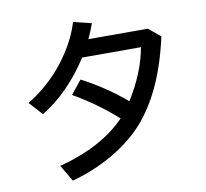

<svg xmlns="http://www.w3.org/2000/svg" viewBox="-94 -940 1186 1106"><g transform="rotate(-10 499.5 -387.0)"><path d="M820.8 -724.1 890.1 -667Q821.8 -354.5 668.5 -183.1Q583.5 -88.4 448.7 -17.1Q353 33.2 243.7 63L187 -33.2Q438 -98.6 576.7 -242.2Q462.4 -344.7 324.7 -423.8L388.2 -502.9Q522.9 -433.1 644 -331.1Q738.8 -483.4 763.2 -626H419.4Q301.3 -441.9 141.1 -344.2L69.8 -421.9Q224.1 -515.1 323.7 -668.5Q375.5 -746.6 403.8 -836.9L509.3 -811Q493.7 -767.1 473.1 -724.1Z"/></g></svg>

Font: UDEV Gothic 35
Style: Bold
Weight: 700
Version: v2.1.0; ttfautohint (v1.8.4.7-5d5b-dirty) -l 6 -r 45 -G 200 